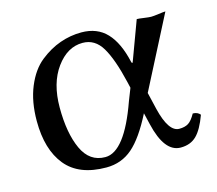

<svg xmlns="http://www.w3.org/2000/svg" viewBox="-73 -529 712 629"><g transform="rotate(-15 283.0 -214.5)"><path d="M409.2 -190.9 422.9 -132.8Q442.9 -50.8 479 -50.8Q498 -50.8 510 -58.3Q522 -65.9 534.2 -87.9Q550.3 -87.9 559.1 -77.1Q542 -30.3 521.5 -10.3Q501 9.8 467.8 9.8Q412.6 9.8 389.2 -90.8L379.9 -129.9Q341.8 -54.7 304.4 -22.5Q267.1 9.8 215.8 9.8Q123 9.8 78.6 -44.7Q34.2 -99.1 34.2 -195.8Q34.2 -261.7 54.7 -311.3Q75.2 -360.8 108.6 -387.5Q142.1 -414.1 177.5 -426.5Q212.9 -439 250 -439Q303.7 -439 335.7 -405Q367.7 -371.1 382.8 -304.2Q385.3 -294.4 388.2 -302.7Q388.7 -303.7 389.6 -306.2L437 -434.1Q443.8 -434.1 460.9 -431.6Q478 -429.2 484.9 -429.2Q492.7 -429.2 510.3 -431.6Q527.8 -434.1 534.2 -434.1ZM358.9 -222.2 354 -243.2Q335 -324.2 311 -364.5Q287.1 -404.8 245.1 -404.8Q193.4 -404.8 155.8 -353.3Q118.2 -301.8 118.2 -219.2Q118.2 -132.3 143.1 -78.1Q168 -23.9 221.2 -23.9Q287.1 -23.9 342.8 -181.2Z"/></g></svg>

Font: Linux Libertine
Style: Regular
Weight: 400
Designer: Philipp H. Poll
Foundry: Philipp H. Poll
Version: Version 5.3.0 ; ttfautohint (v0.9)